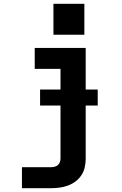

<svg xmlns="http://www.w3.org/2000/svg" viewBox="-20 -771 640 1006"><path d="M95 215V105H248Q257 105 266.5 102.5Q276 100 283 94Q290 88 293.5 79Q297 70 297 60V-410H162V-520H429V60Q429 83 424 105.5Q419 128 406.5 147Q394 166 376 179.5Q358 193 336.5 201Q315 209 292.5 212Q270 215 248 215ZM260 -589V-751H422V-589ZM190 -218V-302H492V-218Z"/></svg>

Font: Iosevka SS04 XBd Ex
Style: Regular
Weight: 800
Width: 7
Monospace: yes
Designer: Belleve Invis
Foundry: Belleve Invis
Version: Version 19.0.0; ttfautohint (v1.8.4)